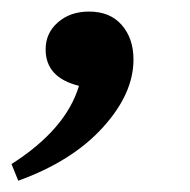

<svg xmlns="http://www.w3.org/2000/svg" viewBox="-56 -145 328 332"><path d="M-24.4 167.5 -36.1 138.7Q58.1 78.6 80.6 3.4Q22.9 -10.7 22.9 -59.6Q22.9 -87.9 44.2 -106.4Q65.4 -125 98.1 -125Q134.3 -125 154.5 -101.8Q174.8 -78.6 174.8 -42Q174.8 17.1 121.8 75.4Q68.8 133.8 -24.4 167.5Z"/></svg>

Font: Elstob SemiBold
Style: Italic
Weight: 600
Italic angle: -20°
Designer: Peter S. Baker
Version: Version 1.015